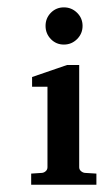

<svg xmlns="http://www.w3.org/2000/svg" viewBox="-20 -511 286 529"><path d="M192.4 -475.8Q207.5 -460.9 207.5 -439.7Q207.5 -418.5 192.4 -403.3Q177.2 -388.2 156 -388.2Q134.8 -388.2 120.1 -403.3Q105.5 -418.5 105.5 -439.7Q105.5 -460.9 120.1 -475.8Q134.8 -490.7 156 -490.7Q177.2 -490.7 192.4 -475.8ZM245.6 -2H65.9V-32.7L96.2 -34.7Q102.1 -35.6 106.4 -39.8Q110.8 -43.9 110.8 -50.3V-272H68.4V-298.8L165 -332H198.2V-50.3Q198.2 -43.9 202.9 -39.8Q207.5 -35.6 213.4 -34.7L245.6 -32.7Z"/></svg>

Font: MANDARAM
Style: Book
Weight: 400
Designer: CLT@C-DIT
Version: Version 1.28